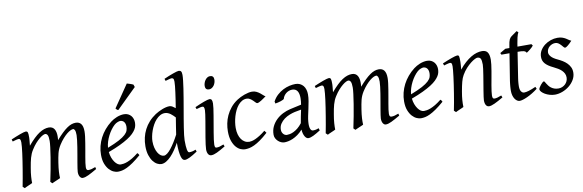

<svg xmlns="http://www.w3.org/2000/svg" viewBox="-52 -1185 5008 1648"><g transform="rotate(-10 2452.0 -361.0)"><path d="M689.9 -35.2Q644.5 -8.8 614.7 5.6Q585 20 564 20Q549.8 20 539.8 4.6Q529.8 -10.7 529.8 -37.1Q529.8 -45.9 533.2 -67.9Q536.6 -89.8 541.5 -119.4Q546.4 -148.9 552.5 -182.6Q558.6 -216.3 563.5 -248.3Q568.4 -280.3 571.8 -307.6Q575.2 -335 575.2 -351.1Q575.2 -381.3 569.1 -394.3Q563 -407.2 554.2 -407.2Q544.9 -407.2 530.8 -400.6Q516.6 -394 499.5 -380.1Q482.4 -366.2 463.1 -344.5Q443.8 -322.8 424.8 -293Q414.1 -275.9 407 -259.3Q399.9 -242.7 395.3 -224.9Q390.6 -207 387.2 -187.3Q383.8 -167.5 379.9 -144Q373 -99.6 371.3 -67.9Q369.6 -36.1 371.1 -12.2Q364.3 -8.8 354.5 -4.6Q344.7 -0.5 334.5 3.9Q324.2 8.3 314.7 12.5Q305.2 16.6 298.8 20L283.2 4.9Q293.9 -44.9 304 -98.6Q314 -152.3 321.8 -200.4Q329.6 -248.5 334.2 -286.1Q338.9 -323.7 338.9 -341.8Q338.9 -378.9 331.3 -393.1Q323.7 -407.2 310.1 -407.2Q303.7 -407.2 290.5 -400.9Q277.3 -394.5 260.3 -380.6Q243.2 -366.7 223.9 -345.2Q204.6 -323.7 186 -293.9Q175.8 -278.3 168.7 -261.7Q161.6 -245.1 156.5 -226.8Q151.4 -208.5 147.2 -188Q143.1 -167.5 139.2 -144Q131.3 -99.6 129.2 -67.6Q127 -35.6 127.9 -12.2Q121.6 -8.8 112.1 -4.6Q102.5 -0.5 92.5 3.9Q82.5 8.3 73.2 12.5Q64 16.6 58.1 20L42 4.9Q48.8 -29.3 55.4 -66.7Q62 -104 68.1 -141.1Q74.2 -178.2 79.6 -213.6Q85 -249 88.9 -279.3Q92.8 -309.6 95 -333.3Q97.2 -356.9 97.2 -371.1Q97.2 -382.3 95.7 -388.9Q94.2 -395.5 91.6 -399.2Q88.9 -402.8 85.4 -403.8Q82 -404.8 78.1 -404.8Q73.2 -404.8 64.7 -402.8Q56.2 -400.9 47.4 -398.4Q37.1 -395.5 25.9 -392.1L20 -411.1Q40.5 -419.9 61 -428.2Q81.5 -436.5 99.1 -442.9Q116.7 -449.2 129.9 -453.1Q143.1 -457 148.9 -457Q156.2 -457 160.6 -454.6Q165 -452.1 167.2 -446Q169.4 -439.9 170.2 -429Q170.9 -418 170.9 -400.9Q170.9 -395.5 170.2 -387.5Q169.4 -379.4 168.7 -369.9Q168 -360.4 166.7 -350.1Q165.5 -339.8 165 -331.1Q193.8 -365.2 219 -389.4Q244.1 -413.6 266.8 -428.5Q289.6 -443.4 310.3 -450.2Q331.1 -457 351.1 -457Q369.1 -457 381.3 -449.7Q393.6 -442.4 400.4 -430.2Q407.2 -418 410.2 -402.6Q413.1 -387.2 413.1 -371.1Q413.1 -361.8 412.6 -354.2Q412.1 -346.7 411.1 -335.9Q439.5 -368.7 463.4 -391.6Q487.3 -414.6 508.1 -429.2Q528.8 -443.8 547.6 -450.4Q566.4 -457 585 -457Q599.1 -457 610.8 -452.4Q622.6 -447.8 630.9 -437.5Q639.2 -427.2 643.6 -410.9Q647.9 -394.5 647.9 -371.1Q647.9 -352.5 644.8 -326.4Q641.6 -300.3 636.7 -271Q631.8 -241.7 626.5 -210.9Q621.1 -180.2 616.2 -152.6Q611.3 -125 608.2 -102.3Q605 -79.6 605 -65.9Q605 -49.3 609.9 -43.7Q614.7 -38.1 623 -38.1Q637.2 -38.1 651.1 -41.7Q665 -45.4 685.1 -53.2Z M912.1 -381.8Q896 -367.2 880.6 -346.2Q865.2 -325.2 852.8 -300.8Q840.3 -276.4 832 -249.8Q823.7 -223.1 821.8 -197.3Q885.7 -222.2 923.1 -242.4Q960.4 -262.7 979.5 -280.8Q998.5 -298.8 1003.9 -315.4Q1009.3 -332 1009.3 -349.1Q1009.3 -364.3 1005.4 -375.2Q1001.5 -386.2 995.1 -392.8Q988.8 -399.4 980.7 -402.6Q972.7 -405.8 964.4 -405.8Q956.5 -405.8 941.4 -400.1Q926.3 -394.5 912.1 -381.8ZM1087.4 -371.1Q1087.4 -357.4 1084.2 -342.3Q1081.1 -327.1 1071 -311Q1061 -294.9 1043.2 -277.3Q1025.4 -259.8 995.8 -241Q966.3 -222.2 923.8 -201.9Q881.3 -181.6 822.3 -159.7Q825.2 -132.3 833.7 -109.9Q842.3 -87.4 853.8 -71.3Q865.2 -55.2 878.7 -46.1Q892.1 -37.1 905.3 -37.1Q915.5 -37.1 930.2 -39.3Q944.8 -41.5 964.1 -48.8Q983.4 -56.2 1007.6 -70.3Q1031.7 -84.5 1061 -107.9Q1066.4 -105 1070.6 -98.4Q1074.7 -91.8 1076.2 -87.9Q1036.1 -53.2 1005.4 -32Q974.6 -10.7 950.4 0.7Q926.3 12.2 907 16.1Q887.7 20 870.1 20Q854 20 833.5 11Q813 2 794.9 -17.8Q776.9 -37.6 764.4 -69.6Q752 -101.6 752 -147.9Q752 -186 761.2 -222.9Q770.5 -259.8 787.8 -293.7Q805.2 -327.6 830.6 -357.9Q856 -388.2 888.2 -413.1Q899.4 -421.9 913.6 -429.9Q927.7 -438 943.1 -444.1Q958.5 -450.2 974.4 -453.6Q990.2 -457 1005.4 -457Q1026.4 -457 1041.7 -449.5Q1057.1 -441.9 1067.4 -429.7Q1077.6 -417.5 1082.5 -402.1Q1087.4 -386.7 1087.4 -371.1ZM1138.7 -670.9 965.3 -501Q957.5 -502.9 953.9 -506.3Q950.2 -509.8 943.4 -518.1L1076.2 -712.4Q1081.1 -710.9 1088.6 -708.7Q1096.2 -706.5 1104.5 -703.9Q1112.8 -701.2 1120.1 -698.2Q1127.4 -695.3 1131.3 -692.9Z M1417.5 -207Q1421.9 -236.3 1427.7 -273.7Q1433.6 -311 1440.4 -352.5Q1432.1 -361.3 1422.6 -370.8Q1413.1 -380.4 1402.1 -388.2Q1391.1 -396 1378.9 -400.9Q1366.7 -405.8 1353 -405.8Q1330.6 -405.8 1311.3 -394.8Q1292 -383.8 1275.6 -365.7Q1259.3 -347.7 1246.6 -324.5Q1233.9 -301.3 1225.1 -276.6Q1216.3 -252 1211.7 -228Q1207 -204.1 1207 -185.1Q1207 -153.3 1213.6 -127.9Q1220.2 -102.5 1231 -84.5Q1241.7 -66.4 1255.4 -56.6Q1269 -46.9 1283.2 -46.9Q1296.4 -46.9 1312.5 -59.1Q1328.6 -71.3 1345.9 -93Q1363.3 -114.7 1381.6 -144Q1399.9 -173.3 1417.5 -207ZM1565.4 -33.2Q1523.9 -5.4 1497.3 7.3Q1470.7 20 1454.1 20Q1444.8 20 1437 12.5Q1429.2 4.9 1423.6 -13.4Q1418 -31.7 1414.6 -62Q1411.1 -92.3 1411.1 -137.2Q1394.5 -106.4 1375.2 -78.1Q1356 -49.8 1335 -27.8Q1314 -5.9 1292 7.1Q1270 20 1249 20Q1232.4 20 1213.4 10Q1194.3 0 1178 -21.2Q1161.6 -42.5 1150.9 -75.4Q1140.1 -108.4 1140.1 -153.8Q1140.1 -192.4 1148.4 -228.8Q1156.7 -265.1 1173.6 -298.1Q1190.4 -331.1 1216.1 -359.6Q1241.7 -388.2 1276.4 -411.1Q1290 -419.9 1305.9 -428Q1321.8 -436 1338.4 -442.6Q1355 -449.2 1371.6 -453.1Q1388.2 -457 1403.3 -457Q1415.5 -457 1428.2 -449.2Q1440.9 -441.4 1453.6 -431.2Q1459.5 -466.8 1464.6 -501Q1469.7 -535.2 1473.6 -564.7Q1477.5 -594.2 1480 -618.2Q1482.4 -642.1 1482.4 -657.2Q1482.4 -668.5 1480.7 -675Q1479 -681.6 1475.8 -684.8Q1472.7 -688 1468.8 -689Q1464.8 -689.9 1460.4 -689.9Q1456.1 -689.9 1447.5 -687.7Q1439 -685.5 1430.2 -683.1Q1419.9 -680.2 1408.2 -676.8L1402.3 -695.8Q1422.9 -705.1 1443.6 -713.4Q1464.4 -721.7 1482.2 -728Q1500 -734.4 1513.7 -738.3Q1527.3 -742.2 1533.2 -742.2Q1546.9 -742.2 1553.5 -733.4Q1560.1 -724.6 1560.1 -702.1Q1560.1 -683.1 1556.6 -652.8Q1553.2 -622.6 1547.6 -585Q1542 -547.4 1534.9 -504.9Q1527.8 -462.4 1520.3 -419.2Q1512.7 -376 1505.6 -334Q1498.5 -292 1492.9 -255.9Q1487.3 -219.7 1483.9 -191.2Q1480.5 -162.6 1480.5 -146Q1480.5 -89.4 1485.8 -63.7Q1491.2 -38.1 1502.4 -38.1Q1515.1 -38.1 1528.6 -40.8Q1542 -43.5 1559.1 -50.8Z M1809.6 -35.2Q1786.6 -21.5 1768.3 -11.2Q1750 -1 1734.9 6.1Q1719.7 13.2 1707.5 16.6Q1695.3 20 1684.6 20Q1668 20 1658.2 4.6Q1648.4 -10.7 1648.4 -37.1Q1648.4 -51.8 1652.1 -78.9Q1655.8 -106 1661.1 -138.9Q1666.5 -171.9 1672.9 -207.8Q1679.2 -243.7 1684.6 -276.1Q1689.9 -308.6 1693.6 -333.7Q1697.3 -358.9 1697.3 -371.1Q1697.3 -382.3 1695.8 -388.9Q1694.3 -395.5 1691.9 -398.7Q1689.5 -401.9 1685.5 -402.8Q1681.6 -403.8 1677.2 -403.8Q1673.3 -403.8 1665.3 -402.1Q1657.2 -400.4 1648.9 -397.9Q1639.6 -395.5 1628.4 -392.1L1621.6 -410.2Q1642.1 -419.4 1662.4 -428Q1682.6 -436.5 1700.2 -442.9Q1717.8 -449.2 1731 -453.1Q1744.1 -457 1750.5 -457Q1764.2 -457 1769.8 -447.8Q1775.4 -438.5 1775.4 -416Q1775.4 -401.9 1771.7 -374.3Q1768.1 -346.7 1762.2 -312.5Q1756.3 -278.3 1750 -241Q1743.7 -203.6 1737.8 -169.4Q1731.9 -135.3 1728.3 -107.7Q1724.6 -80.1 1724.6 -65.9Q1724.6 -50.8 1727.8 -43.9Q1731 -37.1 1739.3 -37.1Q1754.4 -37.1 1768.3 -41Q1782.2 -44.9 1802.2 -53.2ZM1822.8 -616.2Q1822.8 -602.5 1818.6 -589.1Q1814.5 -575.7 1806.6 -564.7Q1798.8 -553.7 1787.6 -546.9Q1776.4 -540 1762.7 -540Q1747.6 -540 1739.3 -548.8Q1731 -557.6 1731 -574.2Q1731 -587.4 1735.4 -600.8Q1739.7 -614.3 1747.6 -625.5Q1755.4 -636.7 1766.4 -643.8Q1777.3 -650.9 1791 -650.9Q1806.2 -650.9 1814.5 -641.8Q1822.8 -632.8 1822.8 -616.2Z M2230.5 -397.9Q2220.2 -390.6 2208.7 -382.3Q2197.3 -374 2186.5 -367.4Q2175.8 -360.8 2166.3 -356.4Q2156.7 -352.1 2150.4 -352.1Q2145 -352.1 2137.2 -360.4Q2129.4 -368.7 2118.9 -378.9Q2108.4 -389.2 2095.2 -397.5Q2082 -405.8 2066.4 -405.8Q2043.9 -405.8 2025.4 -395Q2006.8 -384.3 1991.7 -366.2Q1976.6 -348.1 1965.1 -324.5Q1953.6 -300.8 1946 -275.1Q1938.5 -249.5 1934.6 -223.6Q1930.7 -197.8 1930.7 -174.8Q1930.7 -143.1 1937.7 -117.7Q1944.8 -92.3 1957.5 -74.5Q1970.2 -56.6 1987.8 -46.9Q2005.4 -37.1 2026.4 -37.1Q2035.2 -37.1 2048.8 -40Q2062.5 -43 2080.3 -51Q2098.1 -59.1 2120.1 -72.8Q2142.1 -86.4 2168.5 -107.9Q2172.4 -102.5 2176.8 -97.2Q2181.2 -91.8 2183.6 -87.9Q2145.5 -53.2 2115.2 -32Q2085 -10.7 2060.3 0.7Q2035.6 12.2 2015.9 16.1Q1996.1 20 1978.5 20Q1961.9 20 1941.4 11.7Q1920.9 3.4 1902.6 -17.1Q1884.3 -37.6 1871.8 -71.8Q1859.4 -106 1859.4 -157.2Q1859.4 -189.9 1866.2 -224.9Q1873 -259.8 1888.4 -293.2Q1903.8 -326.7 1928.5 -356.9Q1953.1 -387.2 1989.3 -411.1Q2002.9 -419.9 2019.5 -428.2Q2036.1 -436.5 2054 -442.9Q2071.8 -449.2 2089.1 -453.1Q2106.4 -457 2121.6 -457Q2143.1 -457 2159.9 -448.7Q2176.8 -440.4 2189.9 -429.9Q2203.1 -419.4 2213.1 -409.9Q2223.1 -400.4 2230.5 -397.9Z M2488.3 -117.7Q2492.2 -144.5 2498.5 -173.6Q2504.9 -202.6 2510.7 -231.9L2453.6 -221.2Q2433.1 -216.8 2408 -207Q2382.8 -197.3 2360.8 -181.2Q2338.9 -165 2324.2 -142.8Q2309.6 -120.6 2309.6 -91.8Q2309.6 -77.6 2314.5 -67.6Q2319.3 -57.6 2325.9 -51.3Q2332.5 -44.9 2339.8 -42Q2347.2 -39.1 2352.5 -39.1Q2363.8 -39.1 2379.4 -42Q2395 -44.9 2412.8 -53.5Q2430.7 -62 2450 -77.4Q2469.2 -92.8 2488.3 -117.7ZM2637.7 -28.8Q2601.1 -5.4 2575 7.3Q2548.8 20 2530.8 20Q2522.5 20 2514.6 14.4Q2506.8 8.8 2500.5 -2Q2494.1 -12.7 2489.7 -28.1Q2485.4 -43.5 2484.4 -62.5Q2462.9 -38.1 2440.2 -22Q2417.5 -5.9 2395.8 3.4Q2374 12.7 2355 16.4Q2335.9 20 2322.8 20Q2308.6 20 2294.2 13.9Q2279.8 7.8 2267.8 -3.2Q2255.9 -14.2 2248.3 -28.6Q2240.7 -43 2240.7 -60.1Q2240.7 -100.6 2256.6 -132.8Q2272.5 -165 2298.1 -189.2Q2323.7 -213.4 2355.2 -229Q2386.7 -244.6 2418.5 -252L2518.1 -273.9Q2523.4 -305.2 2523.4 -331.1Q2523.4 -348.1 2520.5 -363.3Q2517.6 -378.4 2511 -389.6Q2504.4 -400.9 2492.9 -407.5Q2481.4 -414.1 2464.8 -414.1Q2449.2 -414.1 2435.3 -408.7Q2421.4 -403.3 2410.4 -394.3Q2399.4 -385.3 2391.6 -373.5Q2383.8 -361.8 2380.9 -349.1Q2379.9 -346.2 2371.6 -341.8Q2363.3 -337.4 2351.6 -333.5Q2339.8 -329.6 2326.4 -326.4Q2313 -323.2 2302.7 -321.8L2298.8 -339.8Q2315.4 -371.6 2340.1 -394Q2364.7 -416.5 2392.3 -430.4Q2419.9 -444.3 2448.2 -450.7Q2476.6 -457 2500.5 -457Q2522.5 -457 2539.6 -448.7Q2556.6 -440.4 2568.4 -426.3Q2580.1 -412.1 2585.9 -392.6Q2591.8 -373 2591.8 -351.1Q2591.8 -322.8 2586.4 -291.5Q2581.1 -260.3 2574.2 -229.2Q2567.4 -198.2 2561.3 -169.7Q2555.2 -141.1 2553.7 -118.2Q2551.8 -96.7 2553.2 -81.5Q2554.7 -66.4 2558.6 -56.6Q2562.5 -46.9 2568.4 -42.5Q2574.2 -38.1 2581.5 -38.1Q2595.2 -38.1 2607.4 -40.8Q2619.6 -43.5 2630.9 -48.8Z M3331.5 -35.2Q3286.1 -8.8 3256.3 5.6Q3226.6 20 3205.6 20Q3191.4 20 3181.4 4.6Q3171.4 -10.7 3171.4 -37.1Q3171.4 -45.9 3174.8 -67.9Q3178.2 -89.8 3183.1 -119.4Q3188 -148.9 3194.1 -182.6Q3200.2 -216.3 3205.1 -248.3Q3210 -280.3 3213.4 -307.6Q3216.8 -335 3216.8 -351.1Q3216.8 -381.3 3210.7 -394.3Q3204.6 -407.2 3195.8 -407.2Q3186.5 -407.2 3172.4 -400.6Q3158.2 -394 3141.1 -380.1Q3124 -366.2 3104.7 -344.5Q3085.4 -322.8 3066.4 -293Q3055.7 -275.9 3048.6 -259.3Q3041.5 -242.7 3036.9 -224.9Q3032.2 -207 3028.8 -187.3Q3025.4 -167.5 3021.5 -144Q3014.6 -99.6 3012.9 -67.9Q3011.2 -36.1 3012.7 -12.2Q3005.9 -8.8 2996.1 -4.6Q2986.3 -0.5 2976.1 3.9Q2965.8 8.3 2956.3 12.5Q2946.8 16.6 2940.4 20L2924.8 4.9Q2935.5 -44.9 2945.6 -98.6Q2955.6 -152.3 2963.4 -200.4Q2971.2 -248.5 2975.8 -286.1Q2980.5 -323.7 2980.5 -341.8Q2980.5 -378.9 2972.9 -393.1Q2965.3 -407.2 2951.7 -407.2Q2945.3 -407.2 2932.1 -400.9Q2918.9 -394.5 2901.9 -380.6Q2884.8 -366.7 2865.5 -345.2Q2846.2 -323.7 2827.6 -293.9Q2817.4 -278.3 2810.3 -261.7Q2803.2 -245.1 2798.1 -226.8Q2793 -208.5 2788.8 -188Q2784.7 -167.5 2780.8 -144Q2772.9 -99.6 2770.8 -67.6Q2768.6 -35.6 2769.5 -12.2Q2763.2 -8.8 2753.7 -4.6Q2744.1 -0.5 2734.1 3.9Q2724.1 8.3 2714.8 12.5Q2705.6 16.6 2699.7 20L2683.6 4.9Q2690.4 -29.3 2697 -66.7Q2703.6 -104 2709.7 -141.1Q2715.8 -178.2 2721.2 -213.6Q2726.6 -249 2730.5 -279.3Q2734.4 -309.6 2736.6 -333.3Q2738.8 -356.9 2738.8 -371.1Q2738.8 -382.3 2737.3 -388.9Q2735.8 -395.5 2733.2 -399.2Q2730.5 -402.8 2727.1 -403.8Q2723.6 -404.8 2719.7 -404.8Q2714.8 -404.8 2706.3 -402.8Q2697.8 -400.9 2689 -398.4Q2678.7 -395.5 2667.5 -392.1L2661.6 -411.1Q2682.1 -419.9 2702.6 -428.2Q2723.1 -436.5 2740.7 -442.9Q2758.3 -449.2 2771.5 -453.1Q2784.7 -457 2790.5 -457Q2797.9 -457 2802.2 -454.6Q2806.6 -452.1 2808.8 -446Q2811 -439.9 2811.8 -429Q2812.5 -418 2812.5 -400.9Q2812.5 -395.5 2811.8 -387.5Q2811 -379.4 2810.3 -369.9Q2809.6 -360.4 2808.3 -350.1Q2807.1 -339.8 2806.6 -331.1Q2835.4 -365.2 2860.6 -389.4Q2885.7 -413.6 2908.4 -428.5Q2931.2 -443.4 2951.9 -450.2Q2972.7 -457 2992.7 -457Q3010.7 -457 3022.9 -449.7Q3035.2 -442.4 3042 -430.2Q3048.8 -418 3051.8 -402.6Q3054.7 -387.2 3054.7 -371.1Q3054.7 -361.8 3054.2 -354.2Q3053.7 -346.7 3052.7 -335.9Q3081.1 -368.7 3105 -391.6Q3128.9 -414.6 3149.7 -429.2Q3170.4 -443.8 3189.2 -450.4Q3208 -457 3226.6 -457Q3240.7 -457 3252.4 -452.4Q3264.2 -447.8 3272.5 -437.5Q3280.8 -427.2 3285.2 -410.9Q3289.6 -394.5 3289.6 -371.1Q3289.6 -352.5 3286.4 -326.4Q3283.2 -300.3 3278.3 -271Q3273.4 -241.7 3268.1 -210.9Q3262.7 -180.2 3257.8 -152.6Q3252.9 -125 3249.8 -102.3Q3246.6 -79.6 3246.6 -65.9Q3246.6 -49.3 3251.5 -43.7Q3256.3 -38.1 3264.6 -38.1Q3278.8 -38.1 3292.7 -41.7Q3306.6 -45.4 3326.7 -53.2Z M3553.7 -381.8Q3537.6 -367.2 3522.2 -346.2Q3506.8 -325.2 3494.4 -300.8Q3481.9 -276.4 3473.6 -249.8Q3465.3 -223.1 3463.4 -197.3Q3527.3 -222.2 3564.7 -242.4Q3602.1 -262.7 3621.1 -280.8Q3640.1 -298.8 3645.5 -315.4Q3650.9 -332 3650.9 -349.1Q3650.9 -364.3 3647 -375.2Q3643.1 -386.2 3636.7 -392.8Q3630.4 -399.4 3622.3 -402.6Q3614.3 -405.8 3606 -405.8Q3598.1 -405.8 3583 -400.1Q3567.9 -394.5 3553.7 -381.8ZM3729 -371.1Q3729 -357.4 3725.8 -342.3Q3722.7 -327.1 3712.6 -311Q3702.6 -294.9 3684.8 -277.3Q3667 -259.8 3637.5 -241Q3607.9 -222.2 3565.4 -201.9Q3522.9 -181.6 3463.9 -159.7Q3466.8 -132.3 3475.3 -109.9Q3483.9 -87.4 3495.4 -71.3Q3506.8 -55.2 3520.3 -46.1Q3533.7 -37.1 3546.9 -37.1Q3557.1 -37.1 3571.8 -39.3Q3586.4 -41.5 3605.7 -48.8Q3625 -56.2 3649.2 -70.3Q3673.3 -84.5 3702.6 -107.9Q3708 -105 3712.2 -98.4Q3716.3 -91.8 3717.8 -87.9Q3677.7 -53.2 3647 -32Q3616.2 -10.7 3592 0.7Q3567.9 12.2 3548.6 16.1Q3529.3 20 3511.7 20Q3495.6 20 3475.1 11Q3454.6 2 3436.5 -17.8Q3418.5 -37.6 3406 -69.6Q3393.6 -101.6 3393.6 -147.9Q3393.6 -186 3402.8 -222.9Q3412.1 -259.8 3429.4 -293.7Q3446.8 -327.6 3472.2 -357.9Q3497.6 -388.2 3529.8 -413.1Q3541 -421.9 3555.2 -429.9Q3569.3 -438 3584.7 -444.1Q3600.1 -450.2 3616 -453.6Q3631.8 -457 3647 -457Q3668 -457 3683.3 -449.5Q3698.7 -441.9 3709 -429.7Q3719.2 -417.5 3724.1 -402.1Q3729 -386.7 3729 -371.1Z M4231 -35.2Q4186.5 -8.8 4155.5 5.6Q4124.5 20 4106 20Q4088.9 20 4079.3 4.6Q4069.8 -10.7 4069.8 -37.1Q4069.8 -45.9 4073 -68.6Q4076.2 -91.3 4081.1 -121.6Q4085.9 -151.9 4091.8 -186Q4097.7 -220.2 4102.5 -251Q4107.4 -281.7 4110.6 -306.2Q4113.8 -330.6 4113.8 -341.8Q4113.8 -378.9 4106 -393.6Q4098.1 -408.2 4076.7 -408.2Q4070.3 -408.2 4054.4 -400.4Q4038.6 -392.6 4018.6 -377Q3998.5 -361.3 3976.8 -337.9Q3955.1 -314.5 3937 -283.2Q3923.3 -259.8 3914.8 -227.1Q3906.2 -194.3 3897.9 -147Q3890.1 -103.5 3887.9 -72.3Q3885.7 -41 3886.7 -12.2Q3880.4 -8.8 3870.8 -4.6Q3861.3 -0.5 3851.3 3.9Q3841.3 8.3 3832 12.5Q3822.8 16.6 3816.9 20L3800.8 4.9Q3807.6 -27.3 3814.2 -64.9Q3820.8 -102.5 3826.9 -140.4Q3833 -178.2 3838.4 -215.1Q3843.8 -252 3847.7 -283Q3851.6 -314 3853.8 -337.4Q3856 -360.8 3856 -372.1Q3856 -383.3 3854.7 -389.9Q3853.5 -396.5 3851.3 -399.7Q3849.1 -402.8 3845.7 -403.8Q3842.3 -404.8 3837.9 -404.8Q3833.5 -404.8 3825 -402.8Q3816.4 -400.9 3807.6 -398.4Q3797.4 -395.5 3785.6 -392.1L3778.8 -411.1Q3799.3 -419.9 3820.1 -428.2Q3840.8 -436.5 3858.9 -442.9Q3877 -449.2 3890.4 -453.1Q3903.8 -457 3909.7 -457Q3916.5 -457 3920.4 -454.8Q3924.3 -452.6 3926 -446.8Q3927.7 -440.9 3928.2 -430.2Q3928.7 -419.4 3928.7 -401.9Q3928.7 -396.5 3928.2 -387.2Q3927.7 -377.9 3927 -367.4Q3926.3 -356.9 3925.3 -346.9Q3924.3 -336.9 3923.8 -331.1Q3950.2 -364.3 3977.1 -388.2Q4003.9 -412.1 4029.8 -427.5Q4055.7 -442.9 4079.8 -450Q4104 -457 4126 -457Q4141.1 -457 4153.1 -452.6Q4165 -448.2 4172.9 -438.2Q4180.7 -428.2 4184.8 -411.9Q4189 -395.5 4189 -372.1Q4189 -355 4185.8 -329.6Q4182.6 -304.2 4177.7 -274.7Q4172.9 -245.1 4167 -213.9Q4161.1 -182.6 4156.2 -154.3Q4151.4 -126 4148.2 -102.8Q4145 -79.6 4145 -65.9Q4145 -49.3 4149.4 -43.2Q4153.8 -37.1 4162.6 -37.1Q4173.8 -37.1 4188.5 -41Q4203.1 -44.9 4223.6 -53.2Z M4533.2 -57.1Q4509.3 -38.6 4485.4 -24.2Q4461.4 -9.8 4439.9 0Q4418.5 9.8 4401.1 14.9Q4383.8 20 4373 20Q4360.8 20 4349.9 12.7Q4338.9 5.4 4330.3 -7.6Q4321.8 -20.5 4316.9 -38.6Q4312 -56.6 4312 -78.1Q4312 -87.4 4312.5 -96.7Q4313 -106 4313.7 -116Q4314.5 -126 4315.7 -137.2Q4316.9 -148.4 4318.8 -162.1L4356.4 -397.9H4286.1L4278.8 -413.1L4328.1 -441.9H4363.3L4366.2 -459Q4369.1 -479 4372.3 -492.2Q4375.5 -505.4 4379.6 -514.2Q4383.8 -522.9 4388.7 -528.6Q4393.6 -534.2 4399.9 -539.1L4449.2 -574.2L4462.9 -562Q4459.5 -557.6 4455.6 -546.4Q4452.1 -536.6 4447.5 -518.6Q4442.9 -500.5 4438 -470.2L4433.6 -441.9H4555.2L4564.9 -428.2Q4560.1 -421.4 4551.5 -413.3Q4543 -405.3 4533.7 -397.9Q4524.4 -390.6 4515.9 -384.5Q4507.3 -378.4 4502.9 -376Q4500 -382.8 4494.9 -387Q4489.7 -391.1 4481 -393.6Q4472.2 -396 4459.2 -397Q4446.3 -397.9 4428.2 -397.9H4426.8L4392.1 -173.8Q4390.6 -164.6 4389.4 -154.1Q4388.2 -143.6 4387.5 -134Q4386.7 -124.5 4386.5 -116.2Q4386.2 -107.9 4386.2 -103Q4386.2 -72.8 4397.2 -58.3Q4408.2 -43.9 4421.9 -43.9Q4439 -43.9 4463.6 -51.3Q4488.3 -58.6 4524.9 -75.2Z M4897.9 -412.1Q4888.2 -400.9 4878.7 -391.8Q4869.1 -382.8 4860.8 -376Q4852.5 -369.1 4845.9 -365.5Q4839.4 -361.8 4835.9 -361.8Q4829.6 -361.8 4822.5 -370.4Q4815.4 -378.9 4806.4 -388.9Q4797.4 -398.9 4785.4 -407.5Q4773.4 -416 4757.3 -416Q4743.7 -416 4730.5 -410.9Q4717.3 -405.8 4706.8 -396.7Q4696.3 -387.7 4689.7 -374.8Q4683.1 -361.8 4683.1 -346.2Q4683.1 -329.1 4699.5 -310.1Q4715.8 -291 4755.4 -272.9Q4775.4 -263.7 4795.4 -251.5Q4815.4 -239.3 4831.3 -223.4Q4847.2 -207.5 4857.2 -187.3Q4867.2 -167 4867.2 -141.1Q4867.2 -107.4 4849.9 -77.9Q4832.5 -48.3 4805.4 -26.6Q4778.3 -4.9 4745.1 7.6Q4711.9 20 4680.2 20Q4657.2 20 4634.8 13.4Q4612.3 6.8 4594.7 -3.4Q4577.1 -13.7 4566.2 -25.6Q4555.2 -37.6 4555.2 -47.9Q4555.2 -53.2 4561 -63.5Q4566.9 -73.7 4575 -83.7Q4583 -93.8 4591.3 -101.3Q4599.6 -108.9 4605 -108.9Q4608.4 -108.9 4612.1 -102.8Q4615.7 -96.7 4621.3 -87.6Q4627 -78.6 4634.8 -67.9Q4642.6 -57.1 4654.3 -48.1Q4666 -39.1 4681.9 -33Q4697.8 -26.9 4719.2 -26.9Q4736.3 -26.9 4751.7 -33.4Q4767.1 -40 4778.6 -51Q4790 -62 4796.6 -76.9Q4803.2 -91.8 4803.2 -108.9Q4803.2 -127.9 4795.4 -143.3Q4787.6 -158.7 4774.7 -171.1Q4761.7 -183.6 4744.6 -193.8Q4727.5 -204.1 4709 -212.9Q4683.1 -225.1 4665.5 -237.3Q4647.9 -249.5 4637.2 -262.2Q4626.5 -274.9 4621.8 -289.1Q4617.2 -303.2 4617.2 -318.8Q4617.2 -349.6 4632.3 -375Q4647.5 -400.4 4671.4 -418.7Q4695.3 -437 4724.9 -447Q4754.4 -457 4783.2 -457Q4808.1 -457 4825.2 -451.2Q4842.3 -445.3 4855.2 -437.5Q4868.2 -429.7 4877.9 -422.4Q4887.7 -415 4897.9 -412.1Z"/></g></svg>

Font: Gentium Plus Phon
Style: Italic
Weight: 400
Italic angle: -8°
Designer: J. Victor Gaultney, Annie Olsen, Iska Routamaa, Becca Hirsbrunner
Foundry: SIL International
Version: Version 5.000